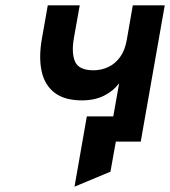

<svg xmlns="http://www.w3.org/2000/svg" viewBox="-20 -531 638 720"><path d="M259.4 169 305.6 -94.6H477.8L461.8 0H414.4L394.2 112.8ZM388 0 426.8 -218.8Q405.5 -190.1 370.4 -172.3Q335.2 -154.6 287.4 -154.6Q221.9 -154.6 184.6 -183.3Q147.3 -212 136.1 -264.1Q124.8 -316.3 137.2 -386.6L159.2 -511H279L257.6 -391.2Q247.1 -333.4 261.2 -300.4Q275.4 -267.4 330.6 -267.4Q359.6 -267.4 385.5 -279.4Q411.3 -291.3 429.9 -316.5Q448.5 -341.6 455.4 -381.2L478 -511H597.8L507.8 0Z"/></svg>

Font: Overpass
Style: Italic
Weight: 400
Italic angle: -10°
Designer: Delve Withrington, Dave Bailey, Thomas Jockin
Foundry: Delve Fonts LLC
Version: Version 4.000